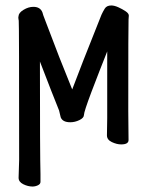

<svg xmlns="http://www.w3.org/2000/svg" viewBox="-20 -513 540 702"><path d="M99 169Q82 169 65 160.5Q48 152 48 137L50 72Q50 -431 48.5 -437.5Q47 -444 47 -451L48 -454Q48 -466 66 -477Q84 -488 102 -488Q127 -488 135 -468Q136 -462 147 -434Q198 -298 244 -186Q271 -259 351 -459Q356 -470 363 -481.5Q370 -493 387 -493Q398 -493 412.5 -486.5Q427 -480 439 -472Q451 -464 451 -456Q451 -449 450 -441.5Q449 -434 449 -106L450 -1Q450 15 423 15Q407 15 389 6.5Q371 -2 371 -18L372 -81V-325Q346 -260 314 -176Q287 -104 287 -93Q287 -82 270.5 -74Q254 -66 237 -66Q209 -66 202 -84L196 -109Q174 -163 126 -288Q126 56 128 123V152Q128 160 118.5 164.5Q109 169 99 169Z"/></svg>

Font: LXGW WenKai Mono Medium
Style: Regular
Weight: 500
Monospace: yes
Designer: LXGW / Fontworks Inc.
Foundry: LXGW / Fontworks Inc.
Version: Version 1.520; June 14, 2025